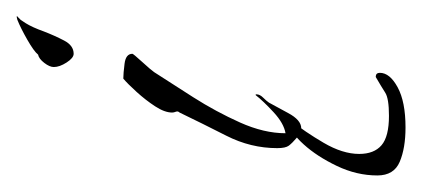

<svg xmlns="http://www.w3.org/2000/svg" viewBox="-175 -215 510 232"><g transform="rotate(-90 80.0 -99.0)"><path d="M41 10Q38 10 35.5 8Q33 6 30 5Q23 -1 20 -5Q17 -9 17 -19Q17 -51 32 -80.5Q47 -110 60 -137Q62 -139 61 -141.5Q60 -144 60 -146Q60 -155 67.5 -166.5Q75 -178 85 -189Q95 -200 101 -205Q107 -205 119 -203.5Q131 -202 131 -194Q131 -193 121 -182Q111 -171 109 -168Q96 -148 78.5 -120.5Q61 -93 48 -64Q35 -35 35 -9Q47 -11 60.5 -23.5Q74 -36 81 -45H82V-44Q82 -40 78 -36Q74 -32 72 -29Q68 -22 59.5 -6Q51 10 41 10ZM131 -265Q126 -265 120.5 -273.5Q115 -282 115 -289Q115 -294 120 -300.5Q125 -307 130 -308Q134 -313 148 -321Q162 -329 172 -333Q179 -335 175 -332L172 -329L168 -323Q163 -315 158 -301Q153 -288 147 -276.5Q141 -265 131 -265ZM42 136Q17 136 0.5 129Q-16 122 -16 102Q-16 77 -4.5 53Q7 29 21.5 13Q36 -3 45 -3H49L50 -2Q37 14 23.5 37Q10 60 10 80Q10 98 20.5 107Q31 116 56 116Q77 116 84 111.5Q91 107 103 100Q108 100 108 105Q108 117 90.5 126.5Q73 136 42 136Z"/></g></svg>

Font: Qwitcher Grypen
Style: Regular
Weight: 400
Designer: Robert E. Leuschke
Foundry: Robert E. Leuschke
Version: Version 1.100; ttfautohint (v1.8.3)